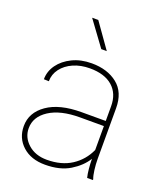

<svg xmlns="http://www.w3.org/2000/svg" viewBox="-140 -843 807 945"><g transform="rotate(20 264.0 -370.5)"><path d="M425.3 0Q420.4 -19 418 -45.7Q415.5 -72.3 415.5 -96.7Q389.2 -53.7 337.6 -22Q286.1 9.8 207.5 9.8Q133.8 9.8 89.4 -30.5Q44.9 -70.8 44.9 -133.8Q44.9 -204.6 109.6 -249.8Q174.3 -294.9 289.1 -294.9H415.5V-372.1Q415.5 -438 373.5 -474.9Q331.5 -511.7 254.4 -511.7Q206.5 -511.7 168.2 -494.9Q129.9 -478 107.7 -448.7Q85.4 -419.4 85.4 -382.8L59.1 -383.8Q59.1 -425.3 84.2 -460.2Q109.4 -495.1 153.6 -516.6Q197.8 -538.1 254.4 -538.1Q336.9 -538.1 389.4 -496.3Q441.9 -454.6 441.9 -371.1V-106.4Q441.9 -78.1 445.6 -49.3Q449.2 -20.5 455.6 -4.4V0ZM207.5 -16.1Q284.2 -16.1 336.7 -50.3Q389.2 -84.5 415.5 -142.6V-268.1H290.5Q188.5 -268.1 129.9 -230Q71.3 -191.9 71.3 -131.8Q71.3 -84 109.4 -50Q147.5 -16.1 207.5 -16.1ZM210.9 -749.5 302.7 -619.6H273.9L178.7 -749.5Z"/></g></svg>

Font: Vazirmatn UI FD Thin
Style: Regular
Weight: 100
Designer: Saber Rastikerdar
Foundry: Saber Rastikerdar
Version: Version 33.003